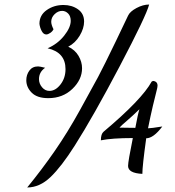

<svg xmlns="http://www.w3.org/2000/svg" viewBox="-20 -740 773 847"><path d="M96 -386Q96 -410 109.5 -428.5Q123 -447 148 -447Q156 -447 179 -441Q152 -422 152 -391Q152 -371 165.5 -355Q179 -339 198 -339Q225 -339 247 -367.5Q269 -396 269 -435Q269 -509 190 -527Q234 -546 263 -582.5Q292 -619 292 -648Q292 -669 280.5 -680.5Q269 -692 254 -692Q236 -692 221 -677.5Q206 -663 206 -644Q206 -631 216 -611Q212 -602 202 -595Q192 -588 184 -588Q172 -588 164 -603Q156 -618 154 -635Q154 -673 186 -695.5Q218 -718 260 -718Q297 -718 324 -699Q351 -680 351 -645Q351 -615 331.5 -582.5Q312 -550 281 -534Q311 -520 326.5 -493.5Q342 -467 342 -439Q342 -389 299.5 -348Q257 -307 193 -307Q144 -307 120 -331Q96 -355 96 -386ZM100 87Q164 9 221.5 -74Q279 -157 333 -255L413 -401Q439 -450 491 -558Q543 -666 545 -671Q553 -689 582 -704.5Q611 -720 638 -720Q625 -670 508.5 -448.5Q392 -227 310 -98Q251 -5 203 41Q155 87 100 87ZM425 -121Q425 -149 437 -159Q606 -301 649 -380L655 -383Q675 -381 675 -362Q675 -355 670 -336.5Q665 -318 654.5 -273.5Q644 -229 633 -174Q646 -174 696 -182Q657 -130 625 -130Q608 -7 608 27Q545 24 545 -8Q545 -28 566 -131Q475 -131 425 -121ZM507 -177Q512 -177 535 -176.5Q558 -176 577 -176Q588 -236 595 -258Q563 -227 539.5 -207Q516 -187 507 -177Z"/></svg>

Font: TypoPRO Dancing Script
Style: Bold
Weight: 700
Designer: Pablo Impallari
Foundry: Pablo Impallari. www.impallari.com Igino Marini. www.ikern.com
Version: Version 1.002